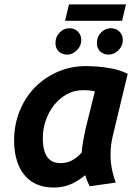

<svg xmlns="http://www.w3.org/2000/svg" viewBox="-20 -835 624 869"><path d="M224.2 13.8Q162.8 13.8 122.8 -13.6Q82.8 -41 63.2 -89.2Q43.8 -137.5 43.8 -198.2Q43.8 -269.8 68.5 -331.5Q93.2 -393.2 137.5 -438.9Q181.8 -484.5 241.8 -510.2Q301.8 -536 372 -536Q386.8 -536 417.8 -534Q448.8 -532 486.5 -524.8Q524.2 -517.5 558 -501L490.5 -220.2Q481.8 -183.2 480.5 -146.1Q479.2 -109 485.6 -74.5Q492 -40 504 -8.8L385.8 8.2Q379.8 -3.8 374.9 -15.8Q370 -27.8 365.5 -42Q336 -16.8 301 -1.5Q266 13.8 224.2 13.8ZM254.5 -96.8Q281.5 -96.8 303.9 -108.1Q326.2 -119.5 349.8 -143.8Q351.5 -169.2 356.6 -198.4Q361.8 -227.5 367.2 -251.8L409.5 -422Q395.5 -424.5 383.9 -425.8Q372.2 -427 357.2 -427Q317.2 -427 283.6 -409Q250 -391 225.4 -360Q200.8 -329 187.2 -290.4Q173.8 -251.8 173.8 -209.8Q173.8 -173 182.2 -147.6Q190.8 -122.2 208.6 -109.5Q226.5 -96.8 254.5 -96.8ZM274.5 -740.8 292.2 -815H550.2L532.5 -740.8ZM284.5 -587.8Q260.5 -587.8 245.8 -602.2Q231 -616.8 231 -640Q231 -669 250.2 -688.1Q269.5 -707.2 294.2 -707.2Q317.2 -707.2 332.5 -692.2Q347.8 -677.2 347.8 -653.5Q347.8 -626.8 327.6 -607.2Q307.5 -587.8 284.5 -587.8ZM471.8 -587.8Q448.8 -587.8 433.6 -602.2Q418.5 -616.8 418.5 -640Q418.5 -669 437.6 -688.1Q456.8 -707.2 481.5 -707.2Q505.5 -707.2 520.6 -692.2Q535.8 -677.2 535.8 -653.5Q535.8 -626.8 515.8 -607.2Q495.8 -587.8 471.8 -587.8Z"/></svg>

Font: Ubuntu Sans
Style: Italic
Weight: 400
Italic angle: -13.5°
Designer: Dalton Maag Ltd
Foundry: Dalton Maag Ltd
Version: Version 1.006